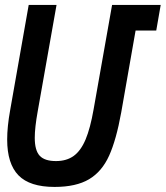

<svg xmlns="http://www.w3.org/2000/svg" viewBox="-20 -745 670 776"><path d="M9 -181Q9 -233 21 -299.5L96 -725H208.5L132.5 -295.5Q120.5 -229.5 120.5 -188Q120.5 -137 140.5 -115.5Q160.5 -94 206 -94Q249 -94 277.8 -114.8Q306.5 -135.5 325.8 -181Q345 -226.5 358.5 -304L433 -725H629.5L611.5 -621.5H528L470 -291Q450 -180 421 -115.8Q392 -51.5 339.8 -20.5Q287.5 10.5 200.5 10.5Q100.5 10.5 54.8 -36.2Q9 -83 9 -181Z"/></svg>

Font: JuliaMono SemiBoldItalic
Style: Regular
Weight: 600
Italic angle: -9°
Monospace: yes
Designer: cormullion
Foundry: corm
Version: Version 0.049; ttfautohint (v1.8.4)